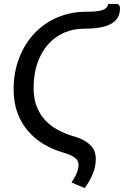

<svg xmlns="http://www.w3.org/2000/svg" viewBox="-20 -783 632 980"><path d="M408.5 -636.5Q353.5 -636.5 306.5 -615.8Q259.5 -595 225 -556Q190.5 -517 171 -461Q151.5 -405 151.5 -334Q151.5 -280.5 167.2 -240Q183 -199.5 210.2 -170Q237.5 -140.5 273.8 -120.8Q310 -101 351.5 -88.5Q388 -78.5 410.8 -65Q433.5 -51.5 446.5 -36.5Q459.5 -21.5 464.2 -5.2Q469 11 469 26.5Q469 67 454.2 103Q439.5 139 412.5 177L345 148.5Q351 139.5 357.2 129Q363.5 118.5 368.8 107Q374 95.5 377.5 83.2Q381 71 381 58Q381 50 378 41.8Q375 33.5 366.5 25.8Q358 18 343 10.5Q328 3 303.5 -4Q251 -19 204.8 -46.2Q158.5 -73.5 124 -113.2Q89.5 -153 69.5 -206Q49.5 -259 49.5 -326Q49.5 -414 77.8 -487Q106 -560 155.5 -612.5Q205 -665 272.8 -694Q340.5 -723 420 -723Q452 -723 472.2 -725.2Q492.5 -727.5 505 -732.2Q517.5 -737 523.5 -744.5Q529.5 -752 533 -763H572.5Q585 -763 588.8 -755.8Q592.5 -748.5 592.5 -741.5Q592.5 -717.5 583.2 -698Q574 -678.5 552.8 -664.8Q531.5 -651 496.2 -643.8Q461 -636.5 408.5 -636.5Z"/></svg>

Font: Lato Medium
Style: Italic
Weight: 500
Italic angle: -7°
Designer: Lukasz Dziedzic
Foundry: tyPoland Lukasz Dziedzic
Version: Version 2.006; 2014-01-15